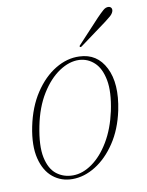

<svg xmlns="http://www.w3.org/2000/svg" viewBox="-72 -645 538 705"><g transform="rotate(-10 196.5 -292.0)"><path d="M244 -431.5Q310 -429.5 340.2 -369.2Q370.5 -309 350.5 -211.5Q336 -143 303.2 -94Q270.5 -45 228.2 -18.8Q186 7.5 142 7.5Q100.5 7.5 69.8 -17.2Q39 -42 27 -90.2Q15 -138.5 29 -208Q43.5 -279 77 -329.8Q110.5 -380.5 154.5 -407Q198.5 -433.5 244 -431.5ZM146 -5.5Q182 -5.5 217.8 -30.8Q253.5 -56 281.5 -102.8Q309.5 -149.5 323.5 -214Q338 -283.5 329.5 -328.2Q321 -373 297 -395.2Q273 -417.5 241 -419Q204.5 -420.5 166.8 -395.5Q129 -370.5 99 -322Q69 -273.5 55.5 -205.5Q41 -133.5 50.2 -89.5Q59.5 -45.5 85.2 -25.5Q111 -5.5 146 -5.5ZM336 -560Q351 -575.5 361 -584.2Q371 -593 381.5 -592Q389 -591 391.8 -585.5Q394.5 -580 392 -573Q389 -564.5 379.8 -556.5Q370.5 -548.5 358.5 -539.5L260 -467Q255 -463 252.5 -466Q250 -468.5 256 -474Z"/></g></svg>

Font: Fraunces 144pt Soft Thin
Style: Italic
Weight: 100
Italic angle: -16°
Version: Version 1.000;[0bf87f6ff]